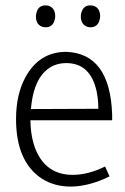

<svg xmlns="http://www.w3.org/2000/svg" viewBox="-20 -690 469 718"><path d="M389.6 -30.3 373 -67.4Q309.6 -36.1 252 -36.1Q152.3 -36.1 113.3 -130.9Q94.7 -176.8 93.8 -240.2H399.4V-261.7Q391.6 -490.2 227.5 -496.1Q127 -496.1 75.2 -401.4Q40 -336.9 40 -245.1Q40 -85.9 135.7 -22.5Q182.6 7.8 245.1 7.8Q314.5 6.8 389.6 -30.3ZM227.5 -454.1Q317.4 -454.1 340.8 -350.6Q347.7 -319.3 347.7 -283.2L95.7 -282.2Q106.4 -412.1 181.6 -445.3Q203.1 -454.1 227.5 -454.1ZM186.5 -628.9Q186.5 -661.1 160.2 -668.9Q155.3 -669.9 150.4 -669.9Q123 -669.9 116.2 -641.6Q114.3 -634.8 114.3 -628.9Q114.3 -595.7 141.6 -588.9Q146.5 -587.9 150.4 -587.9Q177.7 -587.9 184.6 -616.2Q186.5 -623 186.5 -628.9ZM354.5 -628.9Q354.5 -661.1 328.1 -668.9Q322.3 -669.9 317.4 -669.9Q292 -669.9 284.2 -642.6Q282.2 -635.7 282.2 -628.9Q282.2 -598.6 306.6 -589.8Q312.5 -587.9 317.4 -587.9Q345.7 -587.9 352.5 -616.2Q354.5 -623 354.5 -628.9Z"/></svg>

Font: Yaldevi Colombo Light
Style: Regular
Weight: 300
Designer: Sol Matas, Denzil Rajitha, Kosala Senevirathne and Pathum Egodawatta
Foundry: Mooniak
Version: Version 1.020 ; ttfautohint (v1.6)